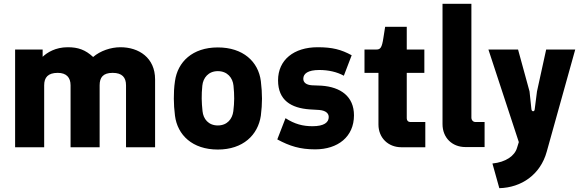

<svg xmlns="http://www.w3.org/2000/svg" viewBox="-20 -770 3048 1004"><path d="M59 0H211V-324C211 -365 231 -389 282 -389C327 -389 349 -365 349 -324V0H501V-324C501 -365 519 -389 569 -389C619 -389 639 -365 639 -324V0H791V-355C791 -468 706 -523 610 -523C559 -523 504 -504 467 -472C426 -510 388 -523 334 -523C270 -523 226 -495 203 -473V-511H59Z M1119 12C1251 12 1329 -64 1344 -165C1348 -197 1350 -226 1350 -254C1350 -283 1348 -313 1344 -346C1331 -448 1251 -522 1119 -522C986 -522 909 -446 895 -346C890 -313 889 -283 889 -254C889 -226 891 -197 895 -165C908 -64 986 12 1119 12ZM1119 -114C1070 -114 1043 -148 1039 -189C1034 -236 1033 -273 1038 -322C1042 -363 1070 -398 1119 -398C1169 -398 1197 -363 1201 -322C1206 -272 1206 -236 1200 -188C1195 -149 1169 -114 1119 -114Z M1628 11C1747 11 1831 -55 1831 -167C1831 -266 1761 -315 1661 -322L1611 -324C1581 -326 1566 -339 1566 -358C1566 -385 1590 -404 1650 -404C1697 -404 1742 -394 1778 -374L1819 -481C1764 -511 1718 -523 1641 -523C1517 -523 1434 -457 1434 -350C1434 -245 1503 -205 1599 -198L1649 -195C1684 -192 1699 -177 1699 -158C1699 -130 1675 -110 1614 -110C1564 -110 1521 -121 1473 -152L1430 -41C1495 -6 1549 11 1628 11Z M2079 0H2204V-132H2125C2115 -132 2107 -139 2107 -151V-389H2199V-511H2107V-630H1994L1985 -573C1977 -519 1969 -511 1947 -511H1886V-389H1959V-119C1959 -49 2010 0 2079 0Z M2414 -1H2514V-132H2466C2454 -132 2445 -142 2445 -155V-750H2294V-121C2294 -50 2344 -1 2414 -1Z M2555 85 2591 214C2707 211 2806 143 2839 23L2988 -511H2836L2788 -292L2776 -198C2775 -185 2761 -185 2759 -198L2749 -292L2689 -511H2534L2693 -27L2684 2C2672 45 2625 78 2555 85Z"/></svg>

Font: Finlandica
Style: Bold
Weight: 700
Designer: Niklas Ekholm, Juho Hiilivirta, Jaakko Suomalainen
Foundry: Helsinki Type Studio
Version: Version 2.000;Glyphs 3.2 (3202)